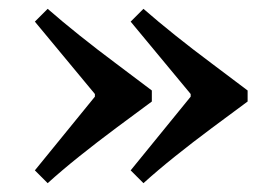

<svg xmlns="http://www.w3.org/2000/svg" viewBox="-20 -461 607 435"><path d="M88 -46 59 -75 195 -242V-248L59 -412L88 -441Q120 -413 160 -381Q200 -349 243 -317Q286 -285 324 -256V-231Q286 -203 243 -171Q200 -139 160 -107Q120 -75 88 -46ZM305 -46 276 -75 412 -242V-248L276 -412L305 -441Q337 -413 377 -381Q417 -349 460 -317Q503 -285 541 -256V-231Q503 -203 460 -171Q417 -139 377 -107Q337 -75 305 -46Z"/></svg>

Font: STIX Two Text
Style: Bold
Weight: 700
Designer: Ross Mills, John Hudson & Paul Hanslow, Tiro Typeworks Ltd; with prior portions MicroPress Inc., and Coen Hoffman.
Foundry: Tiro Typeworks Ltd
Version: Version 2.13 b171